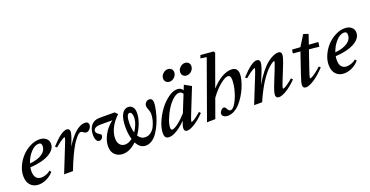

<svg xmlns="http://www.w3.org/2000/svg" viewBox="-30 -1420 4103 2127"><g transform="rotate(-20 2022.0 -356.5)"><path d="M165 11.2Q104 11.2 68.1 -27.6Q32.2 -66.4 32.2 -135.3Q32.2 -192.9 59.1 -252Q85.9 -311 128.2 -356Q170.4 -400.9 225.8 -429.4Q281.2 -458 335.4 -458Q384.8 -458 414.6 -433.3Q444.3 -408.7 444.3 -367.7Q444.3 -320.3 404.3 -283.7Q364.3 -247.1 296.1 -226.3Q228 -205.6 139.6 -200.7Q135.3 -177.2 135.3 -155.3Q135.3 -103.5 157.2 -78.1Q179.2 -52.7 217.8 -52.7Q242.2 -52.7 273.4 -63.5Q304.7 -74.2 326.2 -93.8L340.8 -74.7Q307.1 -35.2 259.8 -12Q212.4 11.2 165 11.2ZM313.5 -415Q267.1 -415.5 220.2 -364.3Q173.3 -313 149.9 -242.2Q242.7 -250.5 295.4 -286.4Q348.1 -322.3 348.1 -377.9Q348.1 -397.9 339.6 -406.7Q331.1 -415.5 313.5 -415Z M464.4 0 585 -301.8Q612.3 -369.1 612.3 -380.4Q612.3 -384.3 607.4 -384.3Q602.1 -384.3 588.6 -377.4Q575.2 -370.6 549.6 -352.1Q523.9 -333.5 492.7 -306.6L474.1 -323.2Q597.7 -458 657.2 -458Q694.8 -458 694.8 -420.9Q694.8 -390.6 661.6 -306.2L643.6 -260.7Q701.2 -354.5 760.3 -406.2Q819.3 -458 872.6 -458Q917 -458 917 -418Q917 -396.5 898.7 -374.3Q880.4 -352.1 856.4 -352.1Q839.8 -352.1 818.8 -368.7Q807.6 -377.9 796.4 -377.9Q787.1 -377.9 773.7 -369.1Q760.3 -360.4 738.5 -334.5Q716.8 -308.6 692.6 -268.8Q668.5 -229 635.7 -159.2Q603 -89.4 568.8 0Z M1157.2 11.2Q1100.1 11.2 1063.7 -24.2Q1027.3 -59.6 1027.3 -123.5Q1027.3 -187 1065.2 -257.8Q1103 -328.6 1171.4 -379.9H1030.3Q989.7 -379.9 969 -366.2Q948.2 -352.5 948.2 -332.5Q948.2 -319.8 957 -309.1Q965.8 -298.3 976.6 -292.2Q987.3 -286.1 996.1 -279.1Q1004.9 -272 1004.9 -265.6Q1004.9 -245.6 991.9 -230.2Q979 -214.8 960 -214.8Q938 -214.8 925.8 -238Q913.6 -261.2 913.6 -300.8Q913.6 -372.6 949.2 -413.1Q984.9 -453.6 1044.4 -453.6H1224.6L1254.9 -422.9Q1189.9 -360.4 1160.4 -298.1Q1130.9 -235.8 1130.9 -182.1Q1130.9 -132.3 1154.1 -105.5Q1177.2 -78.6 1215.3 -78.6Q1256.8 -78.6 1300.3 -113.3Q1280.8 -177.2 1280.8 -255.4Q1280.8 -355.5 1308.6 -406.7Q1336.4 -458 1384.8 -458Q1417.5 -458 1437 -433.6Q1456.5 -409.2 1456.5 -365.2Q1456.5 -311 1433.6 -247.3Q1410.6 -183.6 1371.1 -127.4Q1400.9 -78.6 1453.1 -78.6Q1489.7 -78.6 1519.3 -101.3Q1548.8 -124 1565.7 -158.7Q1582.5 -193.4 1591.3 -230Q1600.1 -266.6 1600.1 -299.8Q1600.1 -324.2 1587.9 -354Q1575.7 -383.8 1575.7 -398.4Q1575.7 -423.8 1592.5 -440.9Q1609.4 -458 1632.3 -458Q1651.4 -458 1662.4 -444.8Q1673.3 -431.6 1673.3 -406.2Q1673.3 -381.8 1666.3 -343Q1659.2 -304.2 1645.8 -256.8Q1632.3 -209.5 1610.8 -162.6Q1589.4 -115.7 1563.2 -76.7Q1537.1 -37.6 1501.2 -13.2Q1465.3 11.2 1426.8 11.2Q1357.4 11.2 1318.8 -65.9Q1240.2 11.2 1157.2 11.2ZM1337.4 -283.7Q1337.4 -217.8 1352.1 -170.4Q1378.4 -208 1393.8 -250.2Q1409.2 -292.5 1409.2 -329.1Q1409.2 -358.4 1400.4 -375.2Q1391.6 -392.1 1377 -392.1Q1357.9 -392.1 1347.7 -364Q1337.4 -335.9 1337.4 -283.7Z M2116.7 -564.5Q2091.3 -564.5 2075.2 -580.6Q2059.1 -596.7 2059.1 -621.1Q2059.1 -652.8 2084.2 -677.5Q2109.4 -702.1 2140.6 -702.1Q2166.5 -702.1 2183.1 -686.5Q2199.7 -670.9 2199.7 -646.5Q2199.7 -614.7 2175.3 -589.6Q2150.9 -564.5 2116.7 -564.5ZM1915.5 -564.5Q1890.1 -564.5 1873.8 -580.6Q1857.4 -596.7 1857.4 -621.1Q1857.4 -652.8 1882.8 -677.5Q1908.2 -702.1 1939.5 -702.1Q1964.8 -702.1 1981.4 -686.5Q1998 -670.9 1998 -646.5Q1998 -614.7 1973.6 -589.6Q1949.2 -564.5 1915.5 -564.5ZM1700.7 11.2Q1673.3 11.2 1660.4 -4.2Q1647.5 -19.5 1647.5 -53.7Q1647.5 -110.8 1677.7 -182.6Q1708 -254.4 1753.2 -314.9Q1798.3 -375.5 1855.5 -416.7Q1912.6 -458 1961.9 -458Q2007.8 -458 2026.9 -421.4L2050.3 -479.5L2130.4 -434.6L2013.2 -141.1Q1988.3 -79.1 1988.3 -66.4Q1988.3 -62 1991.2 -62Q1997.1 -62 2009.5 -68.1Q2022 -74.2 2047.4 -92.5Q2072.8 -110.8 2104 -138.7L2120.6 -120.6Q2059.1 -57.1 2003.2 -22.5Q1947.3 12.2 1914.6 12.2Q1878.9 12.2 1878.9 -24.9Q1878.9 -50.3 1901.4 -108.4Q1848.6 -54.7 1795.7 -21.7Q1742.7 11.2 1700.7 11.2ZM1744.1 -85Q1744.1 -69.3 1748.3 -62.5Q1752.4 -55.7 1761.7 -55.7Q1785.2 -55.7 1834 -92.8Q1882.8 -129.9 1932.1 -185.5L2012.7 -386.2Q1998 -413.6 1968.3 -413.6Q1934.1 -413.6 1892.8 -376Q1851.6 -338.4 1819.6 -286.1Q1787.6 -233.9 1765.9 -177.5Q1744.1 -121.1 1744.1 -85Z M2148.9 0 2393.1 -679.7 2322.8 -690.4 2334.5 -725.1 2485.4 -712.9 2497.6 -693.8 2362.3 -319.8Q2424.8 -389.2 2485.8 -423.6Q2546.9 -458 2598.6 -458Q2676.3 -458 2676.3 -376.5Q2676.3 -347.7 2666 -307.9Q2655.8 -268.1 2637.9 -224.9Q2620.1 -181.6 2593.8 -139.4Q2567.4 -97.2 2537.4 -63.7Q2507.3 -30.3 2470 -9.5Q2432.6 11.2 2395.5 11.2Q2363.3 11.2 2345.5 -1.5Q2327.6 -14.2 2327.6 -32.7Q2327.6 -52.2 2344.5 -71.5Q2361.3 -90.8 2377 -90.8Q2395 -90.8 2404.8 -68.8Q2419.4 -36.1 2441.9 -36.1Q2468.3 -36.1 2499.3 -86.2Q2530.3 -136.2 2551.5 -210Q2572.8 -283.7 2572.8 -347.2Q2572.8 -401.4 2538.6 -401.4Q2507.8 -401.4 2450 -356Q2392.1 -310.5 2327.6 -223.6L2247.6 -2Z M2704.6 0 2825.7 -301.8Q2852.5 -369.1 2852.5 -379.9Q2852.5 -383.8 2847.7 -383.8Q2842.3 -383.8 2829.1 -377Q2815.9 -370.1 2790 -351.6Q2764.2 -333 2732.9 -306.6L2714.8 -322.8Q2838.4 -458 2897.9 -458Q2935.5 -458 2935.5 -420.9Q2935.5 -388.2 2902.8 -306.2L2854 -185.1Q2896.5 -260.3 2940.9 -315.7Q2985.4 -371.1 3023.9 -400.9Q3062.5 -430.7 3094.2 -444.3Q3126 -458 3152.3 -458Q3190.4 -458 3190.4 -420.9Q3190.4 -387.7 3148.4 -284.2L3091.3 -142.1Q3066.4 -79.6 3066.4 -66.9Q3066.4 -62 3071.3 -62Q3077.6 -62 3090.8 -68.1Q3104 -74.2 3130.4 -92.8Q3156.7 -111.3 3189 -139.2L3206.5 -121.1Q3144.5 -57.6 3087.6 -23.2Q3030.8 11.2 2995.6 11.2Q2978 11.2 2968.5 1.7Q2959 -7.8 2959 -25.4Q2959 -58.6 2992.7 -142.6L3054.2 -296.4Q3082 -365.7 3082 -380.4Q3082 -383.8 3078.1 -383.8Q3075.2 -383.8 3066.9 -380.1Q3058.6 -376.5 3043 -365.2Q3027.3 -354 3008.8 -336.9Q2990.2 -319.8 2965.3 -289.6Q2940.4 -259.3 2914.8 -220.9Q2889.2 -182.6 2858.6 -125.2Q2828.1 -67.9 2798.8 0Z M3314.5 11.2Q3277.8 11.2 3277.8 -27.3Q3277.8 -54.2 3308.1 -142.6L3390.1 -383.3L3303.2 -392.1L3310.1 -434.6L3405.8 -428.2L3484.9 -555.2L3541.5 -535.2L3502.9 -421.9L3612.3 -414.6L3605 -361.3L3486.3 -373.5L3408.7 -146.5Q3387.2 -83.5 3387.2 -69.8Q3387.2 -66.4 3390.6 -66.4Q3397.5 -66.4 3411.9 -73Q3426.3 -79.6 3457 -101.8Q3487.8 -124 3523.9 -157.7L3541.5 -141.1Q3467.3 -63 3408.9 -25.9Q3350.6 11.2 3314.5 11.2Z M3765.1 11.2Q3704.1 11.2 3668.2 -27.6Q3632.3 -66.4 3632.3 -135.3Q3632.3 -192.9 3659.2 -252Q3686 -311 3728.3 -356Q3770.5 -400.9 3825.9 -429.4Q3881.3 -458 3935.5 -458Q3984.9 -458 4014.6 -433.3Q4044.4 -408.7 4044.4 -367.7Q4044.4 -320.3 4004.4 -283.7Q3964.4 -247.1 3896.2 -226.3Q3828.1 -205.6 3739.7 -200.7Q3735.4 -177.2 3735.4 -155.3Q3735.4 -103.5 3757.3 -78.1Q3779.3 -52.7 3817.9 -52.7Q3842.3 -52.7 3873.5 -63.5Q3904.8 -74.2 3926.3 -93.8L3940.9 -74.7Q3907.2 -35.2 3859.9 -12Q3812.5 11.2 3765.1 11.2ZM3913.6 -415Q3867.2 -415.5 3820.3 -364.3Q3773.4 -313 3750 -242.2Q3842.8 -250.5 3895.5 -286.4Q3948.2 -322.3 3948.2 -377.9Q3948.2 -397.9 3939.7 -406.7Q3931.2 -415.5 3913.6 -415Z"/></g></svg>

Font: Elstob 8pt SemiBold
Style: Italic
Weight: 600
Italic angle: -20°
Designer: Peter S. Baker
Version: Version 1.015